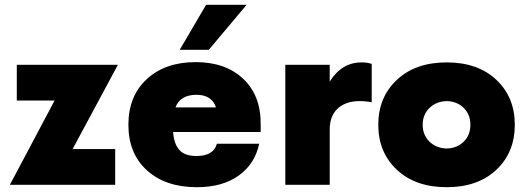

<svg xmlns="http://www.w3.org/2000/svg" viewBox="-20 -770 2199 800"><path d="M471.2 -500 282.5 -148.8H460V0H21.2L207.5 -351.2H50V-500Z M1007.5 -750 850 -562.5H728.8L838.8 -750ZM795 -511.2Q920 -511.2 993.8 -441.2Q1067.5 -371.2 1066.2 -251.2V-220H701.2Q705 -170 727.5 -145Q750 -120 798.8 -120Q870 -120 883.8 -171.2H1060Q1042.5 -87.5 975 -38.8Q907.5 10 800 10Q670 10 592.5 -60Q515 -130 515 -250Q515 -370 591.9 -440.6Q668.8 -511.2 795 -511.2ZM798.8 -375Q731.2 -375 711.2 -322.5H880Q862.5 -375 798.8 -375Z M1486.2 -510Q1510 -510 1528.8 -503.8V-343.8Q1503.8 -348.8 1478.8 -348.8Q1421.2 -348.8 1387.5 -318.1Q1353.8 -287.5 1353.8 -230V0H1168.8V-500H1353.8V-430Q1403.8 -510 1486.2 -510Z M2048.1 -62.5Q1971.2 10 1841.2 10Q1711.2 10 1633.8 -62.5Q1556.2 -135 1556.2 -250Q1556.2 -365 1633.8 -437.5Q1711.2 -510 1841.2 -510Q1971.2 -510 2048.1 -437.5Q2125 -365 2125 -250Q2125 -135 2048.1 -62.5ZM1841.2 -151.2Q1885 -152.5 1912.5 -180Q1940 -207.5 1940 -250Q1940 -292.5 1912.5 -320Q1885 -347.5 1841.2 -348.8Q1797.5 -347.5 1769.4 -320Q1741.2 -292.5 1741.2 -250Q1741.2 -207.5 1769.4 -180Q1797.5 -152.5 1841.2 -151.2Z"/></svg>

Font: Now Black
Style: Regular
Weight: 900
Designer: Alfredo Marco Pradil
Foundry: Alfredo Marco Pradil
Version: Version 1.002;PS 001.002;hotconv 1.0.88;makeotf.lib2.5.64775